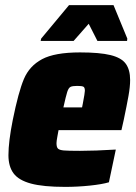

<svg xmlns="http://www.w3.org/2000/svg" viewBox="-20 -723 533 751"><path d="M13 -116Q13 -169 30 -254Q52 -363 73.5 -414Q95 -465 144.5 -491.5Q194 -518 293 -518Q370 -518 412.5 -507.5Q455 -497 472 -473.5Q489 -450 489 -410Q489 -384 482.5 -347.5Q476 -311 464 -254L455 -214H209Q208 -208 204.5 -189.5Q201 -171 201 -163Q201 -147 207 -141.5Q213 -136 229.5 -134.5Q246 -133 293 -133Q351 -133 433 -138L406 -10Q379 -2 331 3Q283 8 235 8Q149 8 101 -5Q53 -18 33 -45Q13 -72 13 -116ZM301 -303 304 -318Q312 -360 312 -368Q312 -381 306 -384Q300 -387 282 -387Q263 -387 255.5 -383Q248 -379 243 -363.5Q238 -348 228 -303ZM139 -563 141 -572 250 -703H424L478 -572L477 -563H361L327 -630L268 -563Z"/></svg>

Font: Saira Semi Condensed Black
Style: Italic
Weight: 900
Width: 4
Italic angle: -12°
Designer: Hector Gatti with collaboration of the Omnibus-Type team
Foundry: Omnibus-Type
Version: Version 1.001; ttfautohint (v1.8)